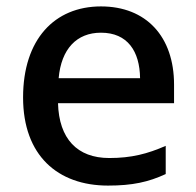

<svg xmlns="http://www.w3.org/2000/svg" viewBox="-20 -635 612 599"><path d="M295 -615C150 -615 52 -512 52 -331C52 -150 160 -56 317 -56C393 -56 443 -67 497 -92V-180C440 -155 390 -142 321 -142C221 -142 164 -202 161 -313H523V-371C523 -521 436 -615 295 -615ZM295 -533C378 -533 416 -475 417 -391H163C171 -482 219 -533 295 -533Z"/></svg>

Font: Noto Sans Malayalam UI Medium
Style: Regular
Weight: 500
Designer: Jelle Bosma - Monotype Design Team
Foundry: Monotype Imaging Inc.
Version: Version 2.104